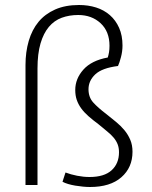

<svg xmlns="http://www.w3.org/2000/svg" viewBox="-20 -740 609 768"><path d="M82 0V-480Q82 -532 95 -576.5Q108 -621 134 -652.5Q160 -684 200.5 -702Q241 -720 296 -720Q333 -720 364.5 -710Q396 -700 419.5 -679.5Q443 -659 456.5 -628.5Q470 -598 470 -558Q470 -535 464 -512Q458 -489 452 -476Q388 -468 361 -442.5Q334 -417 334 -383Q334 -351 353 -330Q372 -309 405 -284Q425 -268 444 -252.5Q463 -237 477.5 -219.5Q492 -202 501 -181Q510 -160 510 -133Q510 -70 465.5 -31Q421 8 340 8Q327 8 311.5 6.5Q296 5 281 2.5Q266 0 252.5 -4Q239 -8 230 -13L242 -50Q263 -42 288.5 -37Q314 -32 338 -32Q397 -32 426.5 -59Q456 -86 456 -131Q456 -149 450.5 -163Q445 -177 434.5 -189.5Q424 -202 408.5 -214.5Q393 -227 374 -243Q351 -260 333.5 -275.5Q316 -291 304.5 -307Q293 -323 287 -340.5Q281 -358 281 -380Q281 -425 313.5 -461.5Q346 -498 411 -510Q414 -519 416 -530.5Q418 -542 418 -557Q418 -614 382.5 -647Q347 -680 293 -680Q257 -680 227 -669Q197 -658 175.5 -632.5Q154 -607 142 -566Q130 -525 130 -466V0Z"/></svg>

Font: Mukta Vaani ExtraLight
Style: Regular
Weight: 275
Designer: Noopur Datye, Girish Dalvi, Yashodeep Gholap, Pallavi Karambelkar
Foundry: Ek Type
Version: Version 2.538;PS 1.000;hotconv 16.6.51;makeotf.lib2.5.65220;